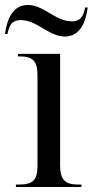

<svg xmlns="http://www.w3.org/2000/svg" viewBox="-43 -753 373 773"><path d="M218 -606C280 -606 303 -665 310 -723H300C293 -691 284 -667 246 -667C180 -667 134 -733 69 -733C8 -733 -15 -675 -23 -616H-13C-6 -647 1 -672 41 -672C107 -672 153 -606 218 -606ZM21 0H285V-10H273C219 -10 199 -28 199 -89V-536H29V-526H35C89 -526 108 -508 108 -449V-86C108 -28 89 -10 34 -10H21Z"/></svg>

Font: Noto Serif Display SemiCondensed
Style: Regular
Weight: 400
Width: 4
Designer: Monotype Design Team
Foundry: Monotype Imaging Inc.
Version: Version 2.009